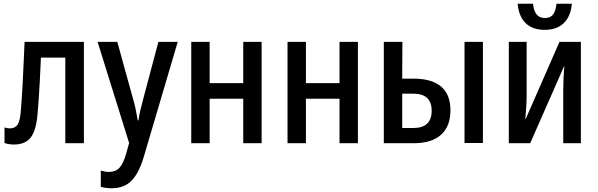

<svg xmlns="http://www.w3.org/2000/svg" viewBox="-20 -763 3184 1023"><path d="M55 7Q26 7 4 -1V-84Q20 -79 33 -79Q60 -79 73.5 -98.5Q87 -118 91 -173Q94 -211 96.5 -247Q99 -283 101 -324.5Q103 -366 105.5 -418Q108 -470 111 -540H427V0H328V-456H198Q195 -389 192.5 -338.5Q190 -288 187 -244.5Q184 -201 180 -155Q173 -69 144 -31Q115 7 55 7Z M576 240Q559 240 544 238Q529 236 517 232V146Q528 149 538.5 151Q549 153 561 153Q596 153 616.5 131Q637 109 652 56L668 -1L500 -540H605L687 -243Q696 -213 702.5 -182.5Q709 -152 714 -122H718Q721 -148 728.5 -178.5Q736 -209 745 -243L824 -540H927L746 73Q721 158 681.5 199Q642 240 576 240Z M999 0V-540H1097V-320H1276V-540H1374V0H1276V-237H1097V0Z M1512 0V-540H1610V-320H1789V-540H1887V0H1789V-237H1610V0Z M2025 0V-540H2124L2123 -344H2184Q2280 -344 2330 -302Q2380 -260 2380 -175Q2380 -90 2330 -45Q2280 0 2185 0ZM2455 -1V-540H2553V-1ZM2123 -81H2183Q2280 -81 2280 -173Q2280 -264 2182 -264H2123Z M2691 0V-540H2786V-260Q2786 -230 2784 -196Q2782 -162 2779 -129H2781L2961 -540H3075V0H2981V-278Q2981 -309 2982.5 -343.5Q2984 -378 2987 -409H2985L2805 0ZM2882 -604Q2817 -604 2780.5 -640Q2744 -676 2738 -743H2820Q2827 -667 2883 -667Q2912 -667 2926.5 -685.5Q2941 -704 2945 -743H3027Q3021 -676 2984 -640Q2947 -604 2882 -604Z"/></svg>

Font: Noto Sans Condensed Medium
Style: Regular
Weight: 500
Width: 3
Designer: Monotype Design Team
Foundry: Monotype Imaging Inc.
Version: Version 2.013; ttfautohint (v1.8.4.7-5d5b)